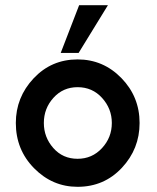

<svg xmlns="http://www.w3.org/2000/svg" viewBox="-20 -710 607 740"><path d="M214 -506 285 -690H396L283 -506ZM41 -236Q41 -335 109.5 -408Q178 -481 279 -481Q378 -481 448 -409Q518 -337 518 -236Q518 -136 449.5 -63Q381 10 279 10Q182 10 111.5 -61.5Q41 -133 41 -236ZM149 -236Q149 -181 185.5 -139.5Q222 -98 279 -98Q335 -98 373 -139Q411 -180 411 -236Q411 -291 373.5 -332.5Q336 -374 279 -374Q223 -374 186 -333Q149 -292 149 -236Z"/></svg>

Font: Coval
Style: Medium
Weight: 500
Foundry: Context Ltd
Version: Version 001.000